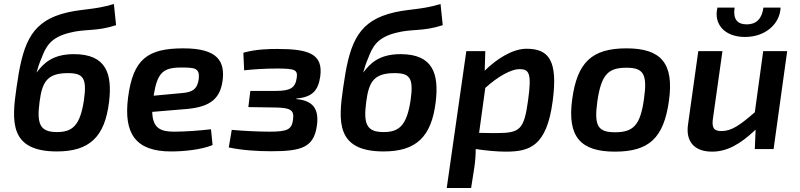

<svg xmlns="http://www.w3.org/2000/svg" viewBox="-20 -746 4002 961"><path d="M550 -726C447 -694 377 -703 288 -676C127 -628 92 -513 63 -310C38 -139 26 12 265 12C427 12 505 -60 526 -237C542 -374 514 -475 350 -475C243 -475 198 -429 164 -384L163 -383C168 -403 178 -433 187 -453C209 -511 231 -558 328 -582C409 -603 460 -587 561 -620ZM320 -380C397 -380 416 -355 400 -244C381 -118 343 -85 265 -85C181 -85 163 -124 178 -236C191 -335 215 -380 320 -380Z M898 -504C717 -504 646 -449 621 -258C598 -78 658 12 836 12C898 12 986 4 1044 -20L1036 -99C977 -92 904 -87 852 -87C785 -87 744 -103 742 -186L897 -199C1020 -207 1080 -242 1094 -341C1107 -439 1070 -504 898 -504ZM975 -352C968 -299 943 -284 889 -280L749 -267C767 -382 796 -407 883 -408C954 -408 980 -407 975 -352Z M1367 -501C1328 -501 1261 -500 1198 -482L1202 -394C1244 -399 1309 -403 1366 -403C1459 -403 1471 -396 1465 -355C1458 -306 1433 -291 1360 -291H1233L1223 -210L1356 -208C1432 -207 1453 -196 1447 -150C1441 -98 1421 -87 1328 -87C1270 -87 1196 -91 1140 -96L1125 -8C1192 6 1266 11 1337 11C1487 11 1551 -7 1566 -117C1578 -200 1547 -243 1463 -250L1464 -253C1545 -260 1573 -294 1583 -364C1598 -477 1524 -501 1367 -501Z M2185 -726C2082 -694 2012 -703 1923 -676C1762 -628 1727 -513 1698 -310C1673 -139 1661 12 1900 12C2062 12 2140 -60 2161 -237C2177 -374 2149 -475 1985 -475C1878 -475 1833 -429 1799 -384L1798 -383C1803 -403 1813 -433 1822 -453C1844 -511 1866 -558 1963 -582C2044 -603 2095 -587 2196 -620ZM1955 -380C2032 -380 2051 -355 2035 -244C2016 -118 1978 -85 1900 -85C1816 -85 1798 -124 1813 -236C1826 -335 1850 -380 1955 -380Z M2615 -502C2543 -502 2461 -447 2406 -392L2409 -490H2314L2216 195H2338L2354 93C2359 59 2361 30 2361 0C2413 8 2470 13 2512 13C2631 13 2716 -14 2746 -238C2774 -445 2726 -502 2615 -502ZM2623 -243C2603 -98 2583 -80 2467 -80C2449 -80 2417 -80 2378 -81L2409 -306C2475 -366 2541 -400 2579 -400C2629 -400 2642 -380 2623 -243Z M3116 -504C2942 -504 2869 -434 2844 -249C2818 -59 2888 13 3058 13C3228 13 3302 -55 3328 -240C3355 -430 3288 -504 3116 -504ZM3116 -407C3202 -407 3221 -374 3203 -249C3185 -121 3151 -84 3059 -84C2971 -84 2953 -117 2970 -240C2990 -375 3025 -407 3116 -407Z M3709 -561C3813 -561 3884 -628 3887 -708H3801C3794 -652 3765 -624 3718 -624C3669 -624 3648 -652 3657 -708H3571C3551 -628 3604 -561 3709 -561ZM3800 -490 3758 -184C3685 -121 3643 -90 3591 -90C3552 -90 3541 -107 3549 -157L3596 -490H3475L3424 -125C3411 -41 3452 13 3544 13C3618 13 3684 -23 3762 -97L3758 0H3852L3920 -490Z"/></svg>

Font: Exo 2 Semi Bold
Style: Italic
Weight: 600
Italic angle: -8°
Designer: Natanael Gama
Version: Version 1.001;PS 001.001;hotconv 1.0.88;makeotf.lib2.5.64775